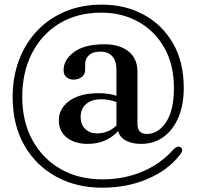

<svg xmlns="http://www.w3.org/2000/svg" viewBox="-20 -704 876 850"><path d="M630 -111Q680.5 -111 715.2 -163.2Q750 -215.5 750 -314Q750 -417.5 707.5 -492.5Q665 -567.5 592.2 -607.8Q519.5 -648 429.5 -648Q322 -648 243.2 -600.2Q164.5 -552.5 121.5 -468.2Q78.5 -384 78.5 -275Q78.5 -165.5 123.8 -83.2Q169 -1 248.8 44.5Q328.5 90 433 90Q528.5 90 609.8 56Q691 22 749.5 -44Q757.5 -52 766 -54.2Q774.5 -56.5 781 -50.5Q794 -38.5 776 -18Q724.5 49 633.8 88Q543 127 432 127Q318.5 127 229 78.2Q139.5 29.5 87.8 -60.5Q36 -150.5 36 -275Q36 -361.5 63.5 -436Q91 -510.5 142.8 -566Q194.5 -621.5 267.5 -652.5Q340.5 -683.5 431.5 -683.5Q532.5 -683.5 614.5 -640Q696.5 -596.5 745 -513.8Q793.5 -431 793.5 -314.5Q793.5 -240.5 770.2 -185Q747 -129.5 704.5 -98.2Q662 -67 605 -67Q565.5 -67 538.2 -81Q511 -95 503 -123.5Q450 -67 368.5 -67Q311.5 -67 276 -94.8Q240.5 -122.5 240.5 -171.5Q240.5 -223 286.8 -257.2Q333 -291.5 418.5 -291.5Q441.5 -291.5 460.2 -288.5Q479 -285.5 495.5 -280V-396.5Q495.5 -434 477.2 -454.8Q459 -475.5 424.5 -475.5Q390.5 -475.5 373.8 -459.5Q357 -443.5 357 -422.5V-396Q357 -374.5 341.8 -363Q326.5 -351.5 305.5 -351.5Q287.5 -351.5 274.5 -362Q261.5 -372.5 261.5 -393Q261.5 -439.5 308 -473.8Q354.5 -508 441.5 -508Q510 -508 549.2 -476.2Q588.5 -444.5 588.5 -386.5V-155.5Q588.5 -111 630 -111ZM337 -187Q337 -152 357.5 -132.8Q378 -113.5 409 -113.5Q460 -113.5 495.5 -148.5V-252.5Q480.5 -258 464 -261.2Q447.5 -264.5 428 -264.5Q386.5 -264.5 361.8 -243.8Q337 -223 337 -187Z"/></svg>

Font: Fraunces 72pt S050
Style: Regular
Weight: 400
Version: Version 1.000; ttfautohint (v1.8.3)